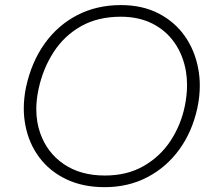

<svg xmlns="http://www.w3.org/2000/svg" viewBox="-20 -746 858 775"><path d="M402.5 9.5Q314.5 9.5 247.5 -22.5Q180.5 -54.5 138.5 -110.8Q96.5 -167 82.5 -240Q76 -273.5 76 -308.5Q76 -350 85 -394Q107 -495.5 160.2 -570Q213.5 -644.5 292 -685Q370.5 -725.5 468 -725.5Q554.5 -725.5 620 -691.8Q685.5 -658 726.2 -600Q767 -542 780.5 -467Q786.5 -434.5 786.5 -400.5Q786.5 -356 776.5 -309.5Q756 -215 704.2 -143.2Q652.5 -71.5 575.2 -31Q498 9.5 402.5 9.5ZM403 -37.5Q493.5 -37.5 560.2 -76Q627 -114.5 668.8 -178.2Q710.5 -242 726 -318Q735 -362 735 -402.5Q735 -431.5 730.5 -458.5Q719 -524 684.5 -573.5Q650 -623 595 -650.8Q540 -678.5 467.5 -678.5Q375 -678.5 307.2 -640.2Q239.5 -602 196.5 -535.8Q153.5 -469.5 135.5 -386Q126.5 -343.5 126.5 -305Q126.5 -253 142.5 -208Q170.5 -129 238 -83.2Q305.5 -37.5 403 -37.5Z"/></svg>

Font: Heraclito ExtraLight
Style: Italic
Weight: 200
Italic angle: -12°
Designer: Kostas Bartsokas (font) & Cristiano Sobral (main changes)
Foundry: Kostas Bartsokas (font) & Cristiano Sobral (main changes)
Version: Version 1.00;July 8, 2020;FontCreator 13.0.0.2655 64-bit